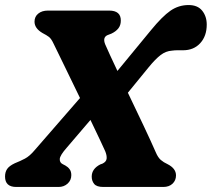

<svg xmlns="http://www.w3.org/2000/svg" viewBox="-28 -742 840 762"><path d="M389.5 -566Q396 -550.5 408.8 -523Q421.5 -495.5 438 -460.5L571 -622Q616 -677 648.5 -699.5Q681 -722 720.5 -722Q756.5 -722 774.5 -699.5Q792.5 -677 792.5 -644.5Q792.5 -599 766.8 -570.8Q741 -542.5 698.5 -542.5Q684 -542.5 674.8 -542.5Q665.5 -542.5 654.5 -541Q630.5 -539.5 609.8 -523.8Q589 -508 562 -475L479.5 -374Q510.5 -309.5 541 -245Q571.5 -180.5 590.5 -137Q599 -117 610.2 -107.2Q621.5 -97.5 637 -90.5Q670.5 -73.5 670.5 -46Q670.5 -26 656.8 -13Q643 0 620 0H382Q355.5 0 345.8 -12Q336 -24 336 -41Q336 -72 370 -89.5L378.5 -92.5Q394 -100 395.2 -112.5Q396.5 -125 389.5 -142Q384 -154.5 368.2 -188Q352.5 -221.5 331 -266L237 -156Q210 -125.5 209.2 -111Q208.5 -96.5 221 -90.5L231.5 -85Q241.5 -79.5 248.2 -70.5Q255 -61.5 255 -47Q255 -26.5 240.2 -13.2Q225.5 0 204.5 0H36.5Q-8 0 -8 -41.5Q-8 -59 0.2 -71.2Q8.5 -83.5 30.5 -94Q52 -102.5 71 -112.5Q90 -122.5 110 -146.5L289.5 -353Q260 -414.5 231.2 -473.2Q202.5 -532 185 -568Q175.5 -588.5 166.2 -595.5Q157 -602.5 140.5 -611Q109 -629.5 109 -656Q109 -676 123.8 -688Q138.5 -700 162 -700H405Q452 -700 451.5 -660Q451.5 -642 441.8 -629.5Q432 -617 414 -608.5L398.5 -602.5Q378.5 -593.5 389.5 -566Z"/></svg>

Font: Fraunces 9pt SuperSoft
Style: Bold Italic
Weight: 700
Italic angle: -16°
Version: Version 1.000;[b76b70a41]